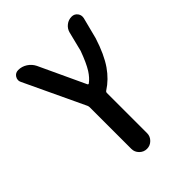

<svg xmlns="http://www.w3.org/2000/svg" viewBox="-210 -659 969 969"><g transform="rotate(-45 274.5 -174.5)"><path d="M285.2 -248Q288.1 -241.2 293.9 -245.1Q316.4 -261.7 335.9 -292Q357.4 -326.2 380.9 -390.6L407.2 -496.1Q413.1 -517.6 430.7 -531.2Q448.2 -544.9 470.7 -544.9Q490.2 -544.9 502 -529.3Q509.8 -518.6 509.8 -505.9Q509.8 -501 508.8 -496.1L479.5 -381.8Q451.2 -293 414.1 -239.3Q378.9 -188.5 330.1 -157.2Q324.2 -153.3 324.2 -146.5V140.6Q324.2 163.1 307.6 179.7Q291 196.3 268.1 196.3Q245.1 196.3 228.5 179.7Q211.9 163.1 211.9 140.6V-156.2Q211.9 -163.1 209 -169.9L56.6 -493.2Q52.7 -501 52.7 -508.8Q52.7 -518.6 58.6 -528.3Q69.3 -544.9 89.8 -544.9Q115.2 -544.9 137.2 -530.8Q159.2 -516.6 170.9 -493.2Z"/></g></svg>

Font: Gen Jyuu Gothic Medium
Style: Regular
Weight: 500
Designer: [Source Han Sans]
Ryoko NISHIZUKA  (kana & ideographs); Paul D. Hunt (Latin, Greek & Cyrillic); Wenlong ZHANG  (bopomofo
Version: Version 1.002.20150607